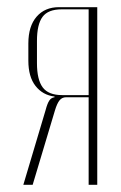

<svg xmlns="http://www.w3.org/2000/svg" viewBox="-20 -515 336 535"><path d="M251 0H227V-244H164Q153 -244 146 -235.5Q139 -227 133 -207L71 0H45L107 -208Q112 -227 117.5 -235Q123 -243 132 -244V-246Q99 -250 79 -275.5Q59 -301 59 -346V-394Q59 -442 82 -468.5Q105 -495 144 -495H251ZM83 -339Q83 -293 99 -271.5Q115 -250 153 -250H227V-489H152Q114 -489 98.5 -468Q83 -447 83 -401Z"/></svg>

Font: Moniqa Thin Display
Style: Regular
Weight: 100
Designer: Rajesh Rajput
Foundry: Rajesh Rajput
Version: Version 1.000